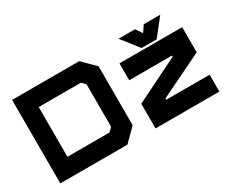

<svg xmlns="http://www.w3.org/2000/svg" viewBox="-104 -1047 1674 1394"><g transform="rotate(-30 733.0 -350.0)"><path d="M70 0V-700H633L736 -597V-103L633 0ZM211.5 -141.5H564.5L595 -172V-528L564.5 -558.5H211.5ZM868.5 0V-207L1236 -388.5V-398.5H878V-540H1403.5V-329L1039.5 -152.5V-141.5H1403.5V0ZM1073 -556 961 -698H1099.5L1136 -644L1172.5 -698H1311L1199 -556Z"/></g></svg>

Font: Tourney Expanded Black
Style: Regular
Weight: 900
Width: 7
Designer: Tyler Finck
Foundry: Etcetera Type Co
Version: Version 1.010; ttfautohint (v1.8.3)